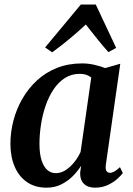

<svg xmlns="http://www.w3.org/2000/svg" viewBox="-20 -836 599 866"><path d="M457.5 -94Q454.5 -73 460.2 -64.8Q466 -56.5 476 -56.5Q485 -56.5 495.8 -62.5Q506.5 -68.5 521 -82L534 -55.5Q527 -45.5 509.8 -29.8Q492.5 -14 466.8 -1.8Q441 10.5 408.5 10.5Q376 10.5 358.2 -7.2Q340.5 -25 341.5 -57L346 -88.5Q331 -64.5 308.5 -41.8Q286 -19 256.2 -4.2Q226.5 10.5 190 10.5Q138 10.5 101.5 -14.8Q65 -40 46 -84.8Q27 -129.5 27 -187.5Q27 -240.5 40.8 -292.8Q54.5 -345 81.2 -391.2Q108 -437.5 147 -473.5Q186 -509.5 237.2 -529.8Q288.5 -550 350.5 -550Q377.5 -550 405.2 -543.8Q433 -537.5 454.5 -529L522.5 -548.5ZM391.5 -486Q382.5 -494 369.8 -498.5Q357 -503 340.5 -503Q302 -503 272.5 -484Q243 -465 221.2 -432.2Q199.5 -399.5 185.5 -358.5Q171.5 -317.5 164.8 -273.2Q158 -229 158 -187Q158 -142.5 167.5 -113Q177 -83.5 193.5 -69.2Q210 -55 231.5 -55Q249.5 -55 265.8 -63Q282 -71 296.5 -84.5Q311 -98 323 -115Q335 -132 343.5 -150.5ZM215.5 -600 183.5 -622 344.5 -815.5H412L504 -620L469 -601Q443 -629.5 418 -661.2Q393 -693 367 -725.5Q333 -693.5 294.8 -661.8Q256.5 -630 215.5 -600Z"/></svg>

Font: Merriweather 60pt SemiBold
Style: Italic
Weight: 600
Italic angle: -7.8°
Version: Version 2.101